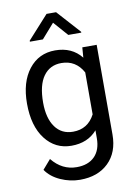

<svg xmlns="http://www.w3.org/2000/svg" viewBox="-102 -815 765 1087"><g transform="rotate(-10 280.5 -271.0)"><path d="M46.9 -268.6Q46.9 -392.1 104 -465.1Q161.1 -538.1 255.4 -538.1Q352.1 -538.1 406.2 -469.7L410.6 -528.3H493.2V-12.7Q493.2 89.8 432.4 148.9Q371.6 208 269 208Q211.9 208 157.2 183.6Q102.5 159.2 73.7 116.7L120.6 62.5Q178.7 134.3 262.7 134.3Q328.6 134.3 365.5 97.2Q402.3 60.1 402.3 -7.3V-52.7Q348.1 9.8 254.4 9.8Q161.6 9.8 104.2 -64.9Q46.9 -139.6 46.9 -268.6ZM137.7 -258.3Q137.7 -168.9 174.3 -117.9Q210.9 -66.9 276.9 -66.9Q362.3 -66.9 402.3 -144.5V-385.7Q360.8 -461.4 277.8 -461.4Q211.9 -461.4 174.8 -410.2Q137.7 -358.9 137.7 -258.3ZM419.4 -616.2V-611.3H344.7L271.5 -694.3L198.7 -611.3H124V-617.2L244.1 -750H298.8Z"/></g></svg>

Font: Roboto
Style: Regular
Weight: 400
Designer: Google
Version: Version 2.001047; 2015